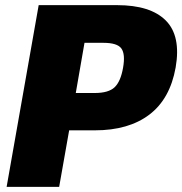

<svg xmlns="http://www.w3.org/2000/svg" viewBox="-20 -731 713 751"><path d="M5.9 0H211.4L250.5 -221.2H351.1Q482.9 -221.2 564 -282.5Q645 -343.8 667 -466.8Q688.5 -590.3 628.7 -650.6Q568.8 -710.9 438 -710.9H131.3ZM276.4 -367.2 310.5 -563.5H384.3Q439 -563.5 454.8 -541.3Q470.7 -519 461.4 -466.3Q452.1 -412.6 428.5 -389.9Q404.8 -367.2 350.1 -367.2Z"/></svg>

Font: Roboto Flex
Style: wght 1000 wdth 100 opsz 14.0 GRAD 0.00 slnt -10.00 XTRA 468 XOPQ 96 YOPQ 79 YTLC 514 YTUC 712 YTAS 750 YTDE -203.00 YTFI 738
Weight: 1000
Italic angle: -10°
Designer: Berlow after Robertson
Foundry: Google
Version: Version 3.100